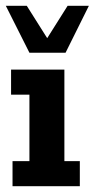

<svg xmlns="http://www.w3.org/2000/svg" viewBox="-23 -639 325 659"><path d="M20 0V-86H78V-314H15V-400H198V-86H251V0ZM78 -458 -3 -619H69L139 -508L209 -619H282L202 -458Z"/></svg>

Font: Rokkitt SemiBold
Style: Bold
Weight: 700
Version: Version 3.103